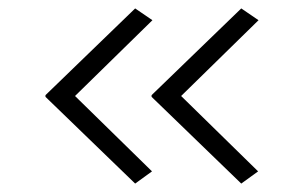

<svg xmlns="http://www.w3.org/2000/svg" viewBox="-20 -488 726 456"><path d="M553 -52 340 -258V-262L553 -468L594 -440L401 -251V-269L593 -81ZM301 -52 88 -258V-262L301 -468L342 -440L149 -251V-269L341 -81Z"/></svg>

Font: Lexend Giga ExtraLight
Style: Regular
Weight: 250
Version: Version 1.007